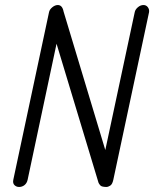

<svg xmlns="http://www.w3.org/2000/svg" viewBox="-20 -742 613 764"><path d="M175 -693Q177 -704 188 -713Q199 -722 210 -722Q228 -722 233 -696L399 -145L516 -693Q518 -704 528.5 -713Q539 -722 551 -722Q562 -722 568.5 -713Q575 -704 573 -693L431 -27Q427 -8 418 -3Q409 2 405 2Q385 2 379.5 -4Q374 -10 372 -15L205 -568L90 -27Q87 -13 77.5 -5.5Q68 2 56 2Q45 2 37.5 -5.5Q30 -13 33 -27Z"/></svg>

Font: VDS
Style: Thin Italic
Weight: 100
Width: 0
Designer: artmaker
Foundry: artmaker
Version: Version 1.000 2012 initial release